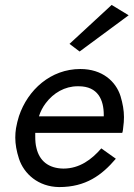

<svg xmlns="http://www.w3.org/2000/svg" viewBox="-20 -750 542 779"><path d="M502 -688 433 -730 262 -572 303 -541ZM391 -148C352 -103 303 -66 237 -66C176 -67 140 -98 128 -149C124 -164 123 -180 123 -197C123 -201 123 -206 123 -211H476C479 -219 479 -226 480 -234C482 -248 483 -261 483 -275C483 -302 478 -330 469 -360C450 -420 395 -470 306 -470C186 -470 93 -386 57 -279C52 -263 48 -247 45 -230C43 -217 42 -205 42 -192C42 -165 47 -137 57 -106C77 -45 135 8 220 9C328 9 393 -39 450 -106ZM138 -278C144 -297 153 -315 166 -332C197 -373 243 -400 295 -400C296 -400 298 -400 299 -400C378 -400 401 -344 401 -284C401 -282 401 -280 401 -278Z"/></svg>

Font: Jost
Style: Italic
Weight: 400
Italic angle: -5°
Version: Version 3.710